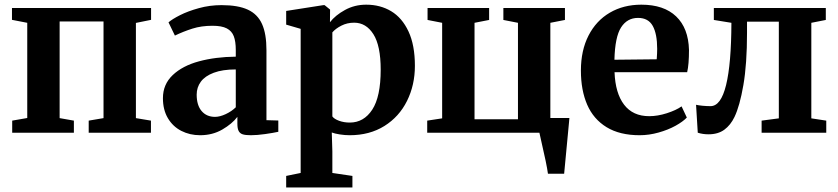

<svg xmlns="http://www.w3.org/2000/svg" viewBox="-20 -582 3676 842"><path d="M304 0H33.5V-53L99.5 -64.5V-482L32.5 -495V-547H642.5V-495L576 -481.5V-64L642 -53V0H369V-53L434 -64V-488H241.5V-64L304 -53Z M1014 -333.5V-362.5Q1014 -400.5 1005.2 -423.2Q996.5 -446 974.5 -457.5Q952.5 -469 912 -469Q863 -469 823.8 -456.5Q784.5 -444 747 -426L719 -484Q735 -498 769.5 -515.5Q804 -533 851.8 -546.2Q899.5 -559.5 951.5 -559.5Q1024.5 -559.5 1067.2 -539.5Q1110 -519.5 1129.2 -476.5Q1148.5 -433.5 1148.5 -362V-55L1200.5 -53.5V-4Q1177.5 1 1142.2 6Q1107 11 1080 11Q1056.5 11 1044.2 7Q1032 3 1026.5 -7.8Q1021 -18.5 1021 -39.5V-69.5Q998 -39 955 -14Q912 11 857.5 11Q812.5 11 775.2 -8Q738 -27 716.2 -63.8Q694.5 -100.5 694.5 -151.5Q694.5 -212 737.5 -252.8Q780.5 -293.5 852.5 -313Q924.5 -332.5 1014 -333.5ZM1014 -111.5V-277.5Q956 -277.5 917.5 -263Q879 -248.5 860.8 -223.8Q842.5 -199 842.5 -167Q842.5 -120.5 864.2 -95Q886 -69.5 923 -69.5Q944 -69.5 969.8 -81.5Q995.5 -93.5 1014 -111.5Z M1513.5 11Q1492.5 11 1470 7.5Q1447.5 4 1435 -1L1437.5 81.5V176.5L1525.5 189.5V240H1235V189.5L1298.5 176.5V-455.5L1235 -474V-534L1398 -559.5H1403.5L1427.5 -540L1427 -484.5Q1450.5 -515 1492.8 -538.2Q1535 -561.5 1586 -561.5Q1647.5 -561.5 1695.5 -532.8Q1743.5 -504 1771.5 -444Q1799.5 -384 1799.5 -293.5Q1799.5 -209 1765 -139.5Q1730.5 -70 1665.8 -29.5Q1601 11 1513.5 11ZM1437.5 -440V-71.5Q1445 -60.5 1466.5 -52.5Q1488 -44.5 1514 -44.5Q1575.5 -44.5 1612.5 -101.2Q1649.5 -158 1649.5 -276.5Q1649.5 -381.5 1617.5 -432Q1585.5 -482.5 1533 -482.5Q1502.5 -482.5 1477 -469.5Q1451.5 -456.5 1437.5 -440Z M2393.5 -64.5H2477L2475.5 -47L2454 180H2383Q2378 141 2352.5 31.5L2345.5 0H1853.5V-53L1919 -63V-482L1855 -494.5V-547H2125V-494.5L2061 -482V-59H2251.5V-482L2187.5 -494.5V-547H2457.5V-494.5L2393.5 -482Z M2527.5 -272.5Q2527.5 -361 2561 -426.2Q2594.5 -491.5 2654.5 -526.5Q2714.5 -561.5 2792.5 -561.5Q2891.5 -561.5 2945.2 -510Q2999 -458.5 3001.5 -363Q3001.5 -299 2993.5 -265.5H2675Q2678.5 -173 2717 -122.8Q2755.5 -72.5 2827 -72.5Q2864 -72.5 2904.5 -85.5Q2945 -98.5 2969 -115.5L2992 -66.5Q2975 -48.5 2942.5 -30.5Q2910 -12.5 2868.2 -0.8Q2826.5 11 2785 11Q2698 11 2640.2 -24.2Q2582.5 -59.5 2555 -123Q2527.5 -186.5 2527.5 -272.5ZM2860 -322Q2862 -350 2862 -367.5Q2862 -433.5 2842.5 -468.5Q2823 -503.5 2778 -503.5Q2730.5 -503.5 2703.8 -462Q2677 -420.5 2674.5 -320Z M3040 0 3032.5 -122.5Q3043 -120 3061.2 -118.2Q3079.5 -116.5 3096 -116.5Q3141.5 -116.5 3164.2 -209.2Q3187 -302 3187.5 -482L3110.5 -494.5V-547H3601.5V-494.5L3538 -482V-63L3603.5 -53V0H3320V-53L3395.5 -63V-487H3256V-438.5Q3256 -301 3240 -208.8Q3224 -116.5 3201 -69Q3184 -33.5 3156.5 -13.2Q3129 7 3087 7Q3062 7 3040 0Z"/></svg>

Font: Merriweather Text
Style: Bold
Weight: 700
Designer: Eben Sorkin
Foundry: Eben Sorkin
Version: Version 2.100